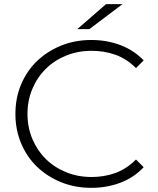

<svg xmlns="http://www.w3.org/2000/svg" viewBox="-20 -897 757 922"><path d="M418 5Q340 5 273.5 -22Q207 -49 158 -96Q109 -143 81.5 -208.5Q54 -274 54 -350Q54 -427 81.5 -492Q109 -557 158 -604Q207 -651 273.5 -678Q340 -705 418 -705Q493 -705 558 -680.5Q623 -656 670 -607L633 -570Q588 -615 534.5 -634Q481 -653 420 -653Q354 -653 297.5 -630Q241 -607 200 -566.5Q159 -526 135.5 -470.5Q112 -415 112 -350Q112 -285 135.5 -229.5Q159 -174 200 -133.5Q241 -93 297.5 -70Q354 -47 420 -47Q481 -47 534.5 -66.5Q588 -86 633 -131L670 -94Q623 -44 558 -19.5Q493 5 418 5ZM351 -757 489 -877H568L409 -757Z"/></svg>

Font: Montserrat-Alt1 Light
Style: Regular
Weight: 300
Designer: Differentunic
Foundry: Differentunic
Version: Version 7.222